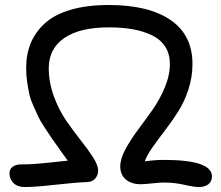

<svg xmlns="http://www.w3.org/2000/svg" viewBox="-20 -731 888 771"><path d="M77.1 20Q49.3 19.5 33.7 3.7Q18.1 -12.2 18.1 -35.2Q18.1 -51.8 30.8 -61.3Q43.5 -70.8 64.9 -70.8Q93.8 -70.8 123.3 -73Q152.8 -75.2 192.6 -79.6Q232.4 -84 252 -85.9Q243.7 -97.7 219.5 -131.1Q195.3 -164.6 187.3 -176.5Q179.2 -188.5 160.2 -217.5Q141.1 -246.6 134 -262Q127 -277.3 114.7 -304.4Q102.5 -331.5 97.9 -352.5Q93.3 -373.5 89.1 -401.1Q85 -428.7 85 -457Q85 -512.7 103.3 -557.4Q121.6 -602.1 159.9 -637.2Q198.2 -672.4 263.7 -691.7Q329.1 -710.9 417 -710.9Q577.1 -710.9 665 -650.6Q752.9 -590.3 752.9 -474.1Q752.9 -421.9 736.8 -372.3Q720.7 -322.8 695.6 -283.2Q670.4 -243.7 644.5 -210Q618.7 -176.3 594.5 -142.3Q570.3 -108.4 561 -83Q601.6 -88.9 637.2 -88.9Q831.1 -88.9 831.1 -22.9Q831.1 -2 816.7 9Q802.2 20 778.8 20Q758.8 20 719.7 11Q680.7 2 637.2 2Q620.6 2 590.3 5.4Q560.1 8.8 545.9 8.8Q507.8 8.8 485.4 -10.3Q462.9 -29.3 462.9 -63Q462.9 -92.8 483.4 -131.1Q503.9 -169.4 533.2 -208.5Q562.5 -247.6 591.8 -289.1Q621.1 -330.6 641.6 -379.4Q662.1 -428.2 662.1 -474.1Q662.1 -514.2 643.6 -543.2Q625 -572.3 591.1 -588.9Q557.1 -605.5 514.2 -613.3Q471.2 -621.1 417 -621.1Q299.8 -621.1 237.8 -578.1Q175.8 -535.2 175.8 -457Q175.8 -399.9 196.3 -344.2Q216.8 -288.6 245.8 -246.6Q274.9 -204.6 304 -168Q333 -131.3 353.5 -99.6Q374 -67.9 374 -45.9Q374 -26.9 362.1 -13.7Q350.1 -0.5 331.1 0Q281.2 2 199.2 11.2Q117.2 20.5 77.1 20Z"/></svg>

Font: Shantell Sans Normal
Style: Regular
Weight: 400
Designer: Stephen Nixon, Anya Danilova, Shantell Martin
Foundry: Arrow Type
Version: Version 1.006;[559af2be0]